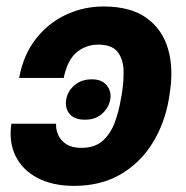

<svg xmlns="http://www.w3.org/2000/svg" viewBox="-20 -573 582 602"><path d="M15.6 -185.1H155.8Q154.8 -168 162.4 -150.4Q169.9 -132.8 187.7 -121.1Q205.6 -109.4 234.9 -109.4Q278.3 -109.4 303.2 -132.6Q328.1 -155.8 340.8 -191.7Q353.5 -227.5 359.4 -264.6L361.8 -277.8Q368.2 -315.4 367.4 -351.1Q366.7 -386.7 349.1 -409.9Q331.5 -433.1 287.1 -433.1Q248.5 -432.6 220 -408.7Q191.4 -384.8 179.7 -328.6H40Q53.2 -400.9 92.3 -450.9Q131.3 -501 187 -526.9Q242.7 -552.7 304.7 -552.7Q389.2 -552.7 439.2 -516.8Q489.3 -481 507.1 -418.9Q524.9 -356.9 511.7 -277.8L509.8 -264.6Q496.6 -186 458 -124Q419.4 -62 357.7 -26.1Q295.9 9.8 212.4 9.8Q145 9.8 97.9 -14.9Q50.8 -39.6 29.1 -83.3Q7.3 -127 15.6 -185.1ZM247.1 -197.8Q214.4 -197.3 198.7 -215.3Q183.1 -233.4 187.5 -260.7Q191.9 -287.6 214.1 -306.2Q236.3 -324.7 268.1 -324.2Q298.3 -324.7 314.2 -305.9Q330.1 -287.1 325.7 -260.7Q320.3 -233.4 298.8 -215.3Q277.3 -197.3 247.1 -197.8Z"/></svg>

Font: Inter Tight
Style: Bold Italic
Weight: 700
Italic angle: -9.39999°
Designer: Rasmus Andersson
Foundry: rsms
Version: Version 3.004